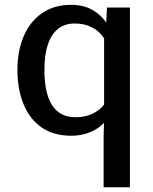

<svg xmlns="http://www.w3.org/2000/svg" viewBox="-20 -560 641 806"><path d="M415 226.1V14.6L416.5 -44.4Q398.4 -25.4 375.5 -13.2Q352.5 -1 327.9 4.4Q303.2 9.8 278.8 9.8Q204.6 9.8 154.5 -25.1Q104.5 -60.1 78.9 -122.6Q53.2 -185.1 53.2 -266.6Q53.2 -347.2 79.8 -408.7Q106.4 -470.2 156.7 -504.9Q207 -539.6 278.3 -539.6Q331.1 -539.6 367.7 -518.6Q404.3 -497.6 425.8 -465.3L429.2 -528.3H525.4V226.1ZM296.9 -67.9Q336.4 -67.9 367.2 -82Q397.9 -96.2 417 -121.1V-399.4Q396 -430.7 364.7 -446Q333.5 -461.4 293.9 -461.4Q252.4 -461.4 224.1 -439.2Q195.8 -417 181.2 -373.8Q166.5 -330.6 166.5 -266.6Q166.5 -215.8 175 -178.2Q183.6 -140.6 200.2 -116.2Q216.8 -91.8 241 -79.8Q265.1 -67.9 296.9 -67.9Z"/></svg>

Font: Comme Medium
Style: Regular
Weight: 500
Version: Version 1.000;gftools[0.9.27]